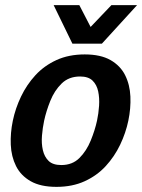

<svg xmlns="http://www.w3.org/2000/svg" viewBox="-20 -720 554 748"><path d="M30 -250Q40 -298 62 -344Q84 -390 118 -427Q152 -464 200 -486Q248 -508 310 -508Q372 -508 410.5 -486Q449 -464 467.5 -427Q486 -390 488 -344Q490 -298 480 -250Q470 -202 448 -156Q426 -110 392 -73Q358 -36 310 -14Q262 8 200 8Q138 8 99.5 -14Q61 -36 42.5 -73Q24 -110 22 -156Q20 -202 30 -250ZM152 -250Q146 -222 143.5 -191.5Q141 -161 147 -135Q153 -109 169.5 -93Q186 -77 219 -77Q262 -77 289.5 -104.5Q317 -132 333.5 -172.5Q350 -213 358 -250Q364 -278 366 -308Q368 -338 362.5 -364Q357 -390 340.5 -406Q324 -422 292 -422Q248 -422 220 -394.5Q192 -367 176 -327Q160 -287 152 -250ZM514 -700 377 -550H262L189 -700H289L333 -615L414 -700Z"/></svg>

Font: Epunda Sans SemiBold
Style: Italic
Weight: 600
Italic angle: -12.0243°
Designer: Simon Atzbach
Foundry: typofactur
Version: Version 2.204; ttfautohint (v1.8.4.7-5d5b)